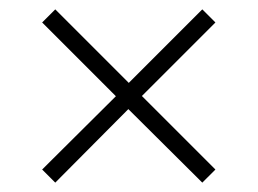

<svg xmlns="http://www.w3.org/2000/svg" viewBox="-20 -554 550 410"><path d="M98 -164 70 -192 236 -357V-340L70 -506L98 -534L264 -368H246L412 -534L440 -506L274 -340V-358L440 -192L412 -164L245 -330H263Z"/></svg>

Font: Bitter Thin Light
Style: Regular
Weight: 300
Version: Version 2.002